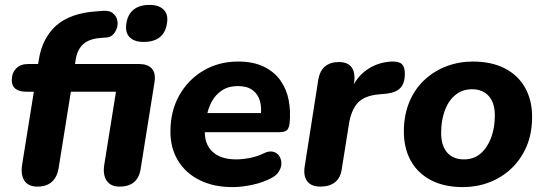

<svg xmlns="http://www.w3.org/2000/svg" viewBox="-20 -752 2223 783"><path d="M132 9Q96 9 80 -14.5Q64 -38 70 -79L118 -378H86Q58 -378 43 -390Q28 -402 28 -424Q28 -455 46 -473Q64 -491 95 -491H150L133 -476L138 -506Q151 -595 208.5 -647Q266 -699 376 -706L403 -708Q427 -709 440 -698.5Q453 -688 457.5 -672.5Q462 -657 457.5 -640.5Q453 -624 442 -612Q431 -600 413 -599L387 -597Q343 -593 319.5 -572Q296 -551 289 -511L284 -479L274 -491H547Q582 -491 599 -472.5Q616 -454 610 -416L554 -66Q549 -29 527.5 -10Q506 9 467 9Q432 9 415.5 -14.5Q399 -38 405 -79L453 -378H269L219 -66Q206 9 132 9ZM565 -581Q528 -581 509 -600Q490 -619 495 -654Q500 -692 524 -712Q548 -732 590 -732Q628 -732 647.5 -712.5Q667 -693 661 -658Q656 -620 632 -600.5Q608 -581 565 -581Z M928 11Q851 11 794 -17.5Q737 -46 706 -97Q675 -148 675 -215Q675 -299 711 -363Q747 -427 809.5 -464Q872 -501 951 -501Q1013 -501 1056 -480Q1099 -459 1124 -423.5Q1149 -388 1157.5 -342.5Q1166 -297 1161 -249Q1158 -226 1148 -219.5Q1138 -213 1121 -213H797L808 -291H1059L1043 -277Q1048 -313 1040 -340.5Q1032 -368 1010 -384.5Q988 -401 950 -401Q912 -401 885.5 -383.5Q859 -366 844 -338.5Q829 -311 823 -278L818 -243Q807 -177 840.5 -139.5Q874 -102 943 -102Q969 -102 999.5 -108Q1030 -114 1054 -126Q1076 -137 1092.5 -133.5Q1109 -130 1118 -117Q1127 -104 1127.5 -87.5Q1128 -71 1118.5 -54.5Q1109 -38 1089 -27Q1054 -8 1010 1.5Q966 11 928 11Z M1286 9Q1249 9 1232.5 -13.5Q1216 -36 1223 -76L1278 -427Q1284 -463 1305.5 -481Q1327 -499 1362 -499Q1398 -499 1414 -477.5Q1430 -456 1424 -415L1416 -371H1407Q1426 -430 1471.5 -464Q1517 -498 1577 -501Q1607 -502 1619 -490.5Q1631 -479 1631 -452Q1631 -412 1612.5 -393Q1594 -374 1556 -370L1523 -367Q1464 -361 1438 -331.5Q1412 -302 1403 -246L1374 -64Q1369 -27 1346.5 -9Q1324 9 1286 9Z M1868 11Q1792 11 1738 -17Q1684 -45 1655.5 -96Q1627 -147 1627 -215Q1627 -283 1649.5 -336.5Q1672 -390 1711.5 -426.5Q1751 -463 1801.5 -482Q1852 -501 1908 -501Q1984 -501 2038 -473.5Q2092 -446 2121 -395Q2150 -344 2150 -276Q2150 -207 2127 -154Q2104 -101 2064.5 -64Q2025 -27 1974.5 -8Q1924 11 1868 11ZM1872 -102Q1912 -102 1939.5 -125.5Q1967 -149 1982.5 -189.5Q1998 -230 1998 -281Q1998 -333 1973 -360.5Q1948 -388 1905 -388Q1866 -388 1837.5 -365Q1809 -342 1794 -301.5Q1779 -261 1779 -210Q1779 -158 1803.5 -130Q1828 -102 1872 -102Z"/></svg>

Font: Nunito ExtraLight ExtraBold
Style: Italic
Weight: 800
Italic angle: -9°
Version: Version 3.602